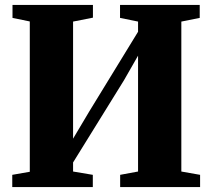

<svg xmlns="http://www.w3.org/2000/svg" viewBox="-20 -763 866 783"><path d="M30 0V-50L101.5 -62.5V-675.5L31 -690V-743H359V-691L278 -675V-197.5L344 -308.5L543 -633.5V-675L469.5 -690V-743H794.5V-690L719.5 -675V-63.5L796 -50V0H470V-50L543 -63.5V-536L485.5 -435.5L278 -100.5V-63.5L358.5 -50V0Z"/></svg>

Font: Merriweather 60pt Black
Style: Regular
Weight: 900
Version: Version 2.100